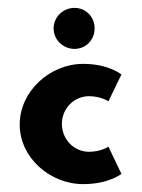

<svg xmlns="http://www.w3.org/2000/svg" viewBox="-20 -459 360 487"><path d="M288 -18 255 -87C255 -87 236 -74 206 -74C168 -74 137 -105 137 -145C137 -184 168 -215 206 -215C236 -215 255 -202 255 -202L288 -270C288 -270 256 -297 191 -297C107 -297 30 -228 30 -143C30 -59 107 8 191 8C256 8 288 -18 288 -18ZM169 -439C140 -439 116 -416 116 -387C116 -358 140 -335 169 -335C198 -335 220 -358 220 -387C220 -416 198 -439 169 -439Z"/></svg>

Font: Hussar Tani
Style: Bold
Weight: 700
Foundry: Cannot Into Space Fonts
Version: Version 0.92